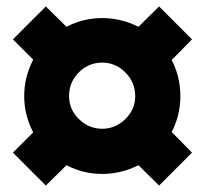

<svg xmlns="http://www.w3.org/2000/svg" viewBox="-20 -642 635 595"><path d="M399 -344Q399 -387 368.5 -417.5Q338 -448 297 -448Q254 -448 224 -417.5Q194 -387 194 -344Q194 -303 224.5 -273Q255 -243 297 -243Q338 -243 368.5 -273Q399 -303 399 -344ZM20 -520 122 -622 186 -559Q238 -586 297 -586Q355 -586 409 -559L473 -622L575 -520L512 -456Q539 -404 539 -344Q539 -285 512 -233L575 -169L473 -67L409 -130Q355 -103 297 -103Q238 -103 186 -130L122 -67L20 -169L83 -232Q55 -285 55 -344Q55 -404 83 -457Z"/></svg>

Font: Roundo
Style: Bold
Weight: 700
Designer: Namrata Goyal (Gurmukhi), Shiva Nallaperumal (Latin)
Foundry: Indian Type Foundry
Version: Version 1.000;PS 1.0;hotconv 1.0.88;makeotf.lib2.5.647800